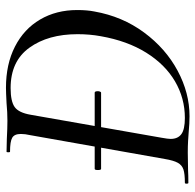

<svg xmlns="http://www.w3.org/2000/svg" viewBox="-26 -642 671 660"><g transform="rotate(-90 310.0 -311.5)"><path d="M56 -311Q56 -322 60 -322H322Q327 -322 327 -311Q327 -307 325.5 -303.5Q324 -300 322 -300H60Q56 -300 56 -311ZM185 1Q173 0 155.5 -1Q138 -2 116 -2L54 -1Q39 0 12 0Q9 0 9 -6Q9 -12 12 -12Q43 -12 58 -17Q73 -22 81 -36.5Q89 -51 94 -81L176 -544Q180 -561 180 -576Q180 -598 167 -605.5Q154 -613 119 -613Q117 -613 117 -619Q117 -625 119 -625L163 -624Q201 -622 225 -622Q255 -622 286 -625Q324 -627 339 -627Q420 -627 480.5 -596Q541 -565 573.5 -509.5Q606 -454 606 -382Q606 -348 601 -323Q584 -227 529 -152.5Q474 -78 397.5 -37Q321 4 241 4Q217 4 185 1ZM516 -301Q523 -339 523 -381Q523 -482 476.5 -546.5Q430 -611 338 -611Q292 -611 272.5 -597Q253 -583 246 -542L167 -92Q163 -70 163 -61Q163 -36 179.5 -24Q196 -12 235 -12Q303 -12 361 -46Q419 -80 459.5 -145Q500 -210 516 -301Z"/></g></svg>

Font: Cormorant Garamond Medium
Style: Italic
Weight: 500
Italic angle: -10°
Designer: Christian Thalmann (Catharsis Fonts)
Foundry: Catharsis Fonts
Version: Version 4.000